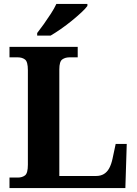

<svg xmlns="http://www.w3.org/2000/svg" viewBox="-20 -951 694 971"><path d="M28 0V-53H70Q92 -53 106.5 -64Q121 -75 121 -118V-596Q121 -639 106.5 -650Q92 -661 70 -661H28V-714H373V-661H331Q310 -661 295 -650.5Q280 -640 280 -600V-61H466Q489 -61 505.5 -71Q522 -81 532.5 -100.5Q543 -120 549 -148L565 -223H621L614 0ZM168 -784Q183 -803 201.5 -829Q220 -855 237.5 -882Q255 -909 265 -931H422V-921Q413 -908 391.5 -888Q370 -868 343 -846Q316 -824 288 -804.5Q260 -785 236 -771H168Z"/></svg>

Font: Noto Serif Khojki
Style: Bold
Weight: 700
Version: Version 2.003